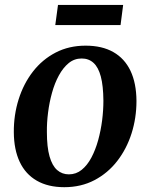

<svg xmlns="http://www.w3.org/2000/svg" viewBox="-20 -746 608 778"><path d="M327 -561Q393.5 -561 439.2 -535Q485 -509 508.8 -459Q532.5 -409 533 -337Q533 -268 513 -205.2Q493 -142.5 455 -93.5Q417 -44.5 362.8 -16Q308.5 12.5 240.5 12.5Q175 12.5 129.2 -13.8Q83.5 -40 60 -89.8Q36.5 -139.5 36 -210Q35.5 -280 55.5 -343.5Q75.5 -407 113.5 -456Q151.5 -505 205.5 -533Q259.5 -561 327 -561ZM311 -509Q281 -509 258.2 -490.2Q235.5 -471.5 218.5 -440.2Q201.5 -409 190.8 -370.2Q180 -331.5 174.8 -290.2Q169.5 -249 170 -211Q170 -150 180.8 -112.2Q191.5 -74.5 211.5 -57Q231.5 -39.5 259 -39.5Q288.5 -39.5 311.2 -58Q334 -76.5 350.5 -107.8Q367 -139 377.8 -178Q388.5 -217 393.8 -258.2Q399 -299.5 399 -338Q398.5 -398.5 388.5 -436Q378.5 -473.5 359 -491.2Q339.5 -509 311 -509ZM215 -726H479L468.5 -644.5H204Z"/></svg>

Font: Merriweather 36pt SemiBold
Style: Italic
Weight: 600
Italic angle: -7.8°
Version: Version 2.101